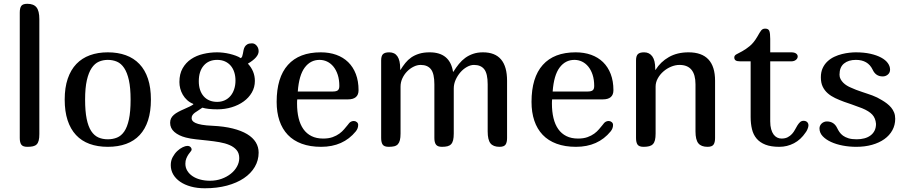

<svg xmlns="http://www.w3.org/2000/svg" viewBox="-20 -780 4819 1020"><path d="M189 -678.2V-67.9Q189 -46.4 185.5 -33.2Q182.1 -20 174.6 -12.7Q167 -5.4 154.8 -2.7Q142.6 0 125 0Q101.6 0 93.3 -11.5Q85 -22.9 85 -46.9V-712.9Q85 -737.8 93.3 -748.8Q101.6 -759.8 125 -759.8Q158.7 -759.8 173.8 -741Q189 -722.2 189 -678.2Z M552.7 0Q498.5 0 455.8 -15.6Q413.1 -31.2 383.8 -62.7Q354.5 -94.2 339.1 -141.1Q323.7 -188 323.7 -251Q323.7 -314.5 339.8 -361.8Q356 -409.2 385.7 -440.2Q415.5 -471.2 457.8 -486.6Q500 -502 552.7 -502Q606 -502 648.4 -486.6Q690.9 -471.2 720.7 -439.9Q750.5 -408.7 766.1 -361.6Q781.7 -314.5 781.7 -251Q781.7 -188 766.6 -141.1Q751.5 -94.2 722.2 -62.7Q692.9 -31.2 650.1 -15.6Q607.4 0 552.7 0ZM552.7 -40Q579.6 -40 601.8 -49.1Q624 -58.1 640.1 -81.5Q656.2 -105 665 -146Q673.8 -187 673.8 -251Q673.8 -313 664.8 -353.8Q655.8 -394.5 639.6 -418.7Q623.5 -442.9 601.3 -452.4Q579.1 -461.9 552.7 -461.9Q527.3 -461.9 505.4 -452.4Q483.4 -442.9 467 -418.7Q450.7 -394.5 441.4 -353.8Q432.1 -313 432.1 -251Q432.1 -189.5 440.4 -148.7Q448.7 -107.9 464.6 -83.7Q480.5 -59.6 502.7 -49.8Q524.9 -40 552.7 -40Z M1095.2 180.2Q1128.9 180.2 1157.2 169.9Q1185.5 159.7 1206.5 142.8Q1227.5 126 1239.3 104.2Q1251 82.5 1251 60.1Q1251 33.7 1236.8 17.1Q1222.7 0.5 1199.2 -9.5Q1175.8 -19.5 1145.8 -24.7Q1115.7 -29.8 1084.2 -33.2Q1052.7 -36.6 1022.2 -39.8Q991.7 -43 967.3 -49.3Q929.2 -59.1 906.5 -78.9Q883.8 -98.6 883.8 -127.9Q883.8 -141.1 888.9 -151.4Q894 -161.6 903.6 -169.9Q913.1 -178.2 926.8 -185.5Q940.4 -192.9 957.5 -200.2Q975.6 -208 987.8 -214.1Q1000 -220.2 1006.8 -225.1V-228Q988.3 -235.4 974.4 -248Q960.4 -260.7 951.2 -276.6Q941.9 -292.5 937.5 -309.8Q933.1 -327.1 933.1 -344.2Q933.1 -387.2 950.2 -417.2Q967.3 -447.3 995.4 -466.1Q1023.4 -484.9 1059.6 -493.4Q1095.7 -502 1133.8 -502Q1148.4 -502 1165.8 -500Q1183.1 -498 1200.2 -493.9Q1217.3 -489.7 1232.7 -484.1Q1248 -478.5 1258.8 -471.2Q1264.2 -473.6 1266.6 -480.2Q1269 -486.8 1270.5 -495.6Q1272 -504.4 1273.9 -513.9Q1275.9 -523.4 1280.5 -531.5Q1285.2 -539.6 1294.2 -544.7Q1303.2 -549.8 1318.8 -549.8Q1333 -549.8 1343.5 -537.4Q1354 -524.9 1354 -507.8Q1354 -475.6 1296.9 -441.9Q1334 -401.9 1334 -350.1Q1334 -316.4 1317.9 -288.6Q1301.8 -260.7 1274.4 -241Q1247.1 -221.2 1210.9 -210.2Q1174.8 -199.2 1135.3 -199.2Q1083.5 -199.2 1055.2 -208Q1043.9 -199.7 1033.7 -193.6Q1023.4 -187.5 1015.6 -181.6Q1007.8 -175.8 1002.9 -168.9Q998 -162.1 998 -151.9Q998 -145 1002.4 -138.7Q1006.8 -132.3 1018.8 -126.7Q1030.8 -121.1 1052.5 -117.2Q1074.2 -113.3 1108.9 -111.8Q1170.4 -108.9 1216.3 -97.4Q1262.2 -85.9 1293 -67.4Q1323.7 -48.8 1338.9 -23.9Q1354 1 1354 30.8Q1354 71.8 1333.5 106.7Q1313 141.6 1275.6 166.7Q1238.3 191.9 1185.5 206.1Q1132.8 220.2 1067.9 220.2Q1026.9 220.2 993.7 210.9Q960.4 201.7 936.8 185.3Q913.1 168.9 900.1 146.5Q887.2 124 887.2 97.2Q887.2 73.2 897.5 54.4Q907.7 35.6 921.6 22.5Q935.5 9.3 950.4 2.2Q965.3 -4.9 975.1 -4.9Q985.8 -4.9 991.9 1Q998 6.8 998 15.1Q998 19 992.9 24.9Q987.8 30.8 981.4 40Q975.1 49.3 970 61.5Q964.8 73.7 964.8 89.8Q964.8 110.4 974.9 127Q984.9 143.6 1002.4 155.5Q1020 167.5 1043.9 173.8Q1067.9 180.2 1095.2 180.2ZM1231 -352.1Q1231 -376.5 1224.4 -396.7Q1217.8 -417 1205.3 -431.4Q1192.9 -445.8 1174.8 -453.9Q1156.7 -461.9 1133.8 -461.9Q1088.4 -461.9 1062.3 -431.6Q1036.1 -401.4 1036.1 -348.1Q1036.1 -323.2 1042.7 -303.2Q1049.3 -283.2 1061.8 -268.8Q1074.2 -254.4 1092.3 -246.6Q1110.4 -238.8 1133.8 -238.8Q1155.8 -238.8 1173.8 -247.1Q1191.9 -255.4 1204.6 -270.5Q1217.3 -285.6 1224.1 -306.4Q1231 -327.1 1231 -352.1Z M1835 -126Q1839.4 -131.3 1845.9 -134.3Q1852.5 -137.2 1859.9 -137.2Q1868.7 -137.2 1875.7 -131.3Q1882.8 -125.5 1882.8 -116.2Q1882.8 -97.7 1870.1 -82Q1803.2 0 1686 0Q1627.4 0 1583 -16.4Q1538.6 -32.7 1509 -63.7Q1479.5 -94.7 1464.6 -138.9Q1449.7 -183.1 1449.7 -238.8Q1449.7 -368.2 1509.5 -435.1Q1569.3 -502 1684.1 -502Q1729.5 -502 1766.4 -488.8Q1803.2 -475.6 1829.6 -450Q1856 -424.3 1870.4 -386.7Q1884.8 -349.1 1884.8 -300.8Q1884.8 -252 1828.1 -252H1559.1Q1558.6 -248 1558.3 -242.4Q1558.1 -236.8 1558.1 -230Q1558.1 -187 1566.4 -152.6Q1574.7 -118.2 1591.8 -94Q1608.9 -69.8 1635 -56.9Q1661.1 -43.9 1696.8 -43.9Q1726.1 -43.9 1747.1 -51.5Q1768.1 -59.1 1783 -70.1Q1797.9 -81.1 1808.1 -93.3Q1818.4 -105.5 1825.7 -114.3ZM1677.7 -461.9Q1629.4 -461.9 1598.9 -421.1Q1568.4 -380.4 1562 -293.9H1749Q1766.6 -293.9 1774.7 -300.3Q1782.7 -306.6 1782.7 -323.2Q1782.7 -356.9 1774.2 -382.8Q1765.6 -408.7 1751.2 -426.3Q1736.8 -443.8 1717.8 -452.9Q1698.7 -461.9 1677.7 -461.9Z M2570.8 -82V-332Q2570.8 -388.7 2552.7 -411.9Q2534.7 -435.1 2498 -435.1Q2479.5 -435.1 2460.4 -424.3Q2441.4 -413.6 2426 -396Q2410.6 -378.4 2400.6 -356Q2390.6 -333.5 2390.6 -310.1V-70.8Q2390.6 -49.3 2387.2 -35.4Q2383.8 -21.5 2376.2 -13.7Q2368.7 -5.9 2356.7 -2.9Q2344.7 0 2327.6 0Q2305.2 0 2296.4 -11.5Q2287.6 -22.9 2287.6 -46.9V-332Q2287.6 -388.7 2269.5 -411.9Q2251.5 -435.1 2214.8 -435.1Q2195.8 -435.1 2176.8 -425.5Q2157.7 -416 2142.3 -400.1Q2127 -384.3 2117.4 -363.5Q2107.9 -342.8 2107.9 -319.8V-70.8Q2107.9 -49.3 2104.5 -35.6Q2101.1 -22 2093.8 -13.9Q2086.4 -5.9 2074.5 -2.9Q2062.5 0 2044.9 0Q2021.5 0 2013.2 -11.5Q2004.9 -22.9 2004.9 -46.9V-459Q2004.9 -482.9 2014.6 -492.4Q2024.4 -502 2047.9 -502Q2106 -502 2106 -416V-409.2H2107.9Q2119.6 -428.2 2133.3 -445.3Q2147 -462.4 2165 -474.9Q2183.1 -487.3 2206.8 -494.6Q2230.5 -502 2262.7 -502Q2370.1 -502 2386.7 -398.9H2388.7Q2402.3 -420.9 2417.7 -439.9Q2433.1 -459 2451.9 -472.7Q2470.7 -486.3 2493.7 -494.1Q2516.6 -502 2545.9 -502Q2673.8 -502 2673.8 -351.1V-46.9Q2673.8 -22.9 2665.5 -11.5Q2657.2 0 2633.8 0Q2600.1 0 2585.4 -18.8Q2570.8 -37.6 2570.8 -82Z M3189 -126Q3193.4 -131.3 3200 -134.3Q3206.5 -137.2 3213.9 -137.2Q3222.7 -137.2 3229.7 -131.3Q3236.8 -125.5 3236.8 -116.2Q3236.8 -97.7 3224.1 -82Q3157.2 0 3040 0Q2981.4 0 2937 -16.4Q2892.6 -32.7 2863 -63.7Q2833.5 -94.7 2818.6 -138.9Q2803.7 -183.1 2803.7 -238.8Q2803.7 -368.2 2863.5 -435.1Q2923.3 -502 3038.1 -502Q3083.5 -502 3120.4 -488.8Q3157.2 -475.6 3183.6 -450Q3210 -424.3 3224.4 -386.7Q3238.8 -349.1 3238.8 -300.8Q3238.8 -252 3182.1 -252H2913.1Q2912.6 -248 2912.4 -242.4Q2912.1 -236.8 2912.1 -230Q2912.1 -187 2920.4 -152.6Q2928.7 -118.2 2945.8 -94Q2962.9 -69.8 2989 -56.9Q3015.1 -43.9 3050.8 -43.9Q3080.1 -43.9 3101.1 -51.5Q3122.1 -59.1 3137 -70.1Q3151.9 -81.1 3162.1 -93.3Q3172.4 -105.5 3179.7 -114.3ZM3031.7 -461.9Q2983.4 -461.9 2952.9 -421.1Q2922.4 -380.4 2916 -293.9H3103Q3120.6 -293.9 3128.7 -300.3Q3136.7 -306.6 3136.7 -323.2Q3136.7 -356.9 3128.2 -382.8Q3119.6 -408.7 3105.2 -426.3Q3090.8 -443.8 3071.8 -452.9Q3052.7 -461.9 3031.7 -461.9Z M3358.9 -46.9V-459Q3358.9 -482.9 3368.7 -492.4Q3378.4 -502 3401.9 -502Q3429.7 -502 3445.3 -480.5Q3460.9 -459 3460.9 -416V-409.2H3462.9Q3489.3 -451.7 3533.4 -476.8Q3577.6 -502 3637.7 -502Q3778.8 -502 3778.8 -351.1V-46.9Q3778.8 -22.9 3770.5 -11.5Q3762.2 0 3738.8 0Q3705.1 0 3689.9 -18.8Q3674.8 -37.6 3674.8 -82V-332Q3674.8 -435.1 3589.8 -435.1Q3567.9 -435.1 3545.4 -425.8Q3522.9 -416.5 3504.6 -400.6Q3486.3 -384.8 3474.6 -363.8Q3462.9 -342.8 3462.9 -319.8V-70.8Q3462.9 -49.3 3459.5 -35.6Q3456.1 -22 3448.5 -14.2Q3440.9 -6.3 3428.7 -3.2Q3416.5 0 3398.9 0Q3375.5 0 3367.2 -11.5Q3358.9 -22.9 3358.9 -46.9Z M4071.8 -573.2V-502H4183.1Q4200.7 -502 4209.2 -495.6Q4217.8 -489.3 4217.8 -480Q4217.8 -469.7 4208.3 -461.9Q4198.7 -454.1 4183.1 -454.1H4071.8V-134.8Q4071.8 -111.3 4076.7 -94Q4081.5 -76.7 4089.6 -65.7Q4097.7 -54.7 4108.6 -49.3Q4119.6 -43.9 4131.8 -43.9Q4151.4 -43.9 4164.8 -51Q4178.2 -58.1 4187.5 -68.4Q4196.8 -78.6 4203.4 -91.1Q4210 -103.5 4216.3 -113.8Q4222.7 -124 4230.2 -131.1Q4237.8 -138.2 4249 -138.2Q4260.7 -138.2 4267.8 -131.6Q4274.9 -125 4274.9 -113.8Q4274.9 -106 4270 -94.2Q4265.1 -82.5 4259.8 -76.2Q4234.4 -38.1 4198 -19Q4161.6 0 4120.1 0Q4075.7 0 4046.4 -11.5Q4017.1 -22.9 3999.5 -43.7Q3981.9 -64.5 3974.9 -93.8Q3967.8 -123 3967.8 -158.2V-454.1H3913.1Q3895.5 -454.1 3888.2 -459Q3880.9 -463.9 3880.9 -475.1Q3880.9 -485.4 3892.8 -491.7Q3904.8 -498 3923.1 -507.8Q3941.4 -517.6 3962.9 -535.2Q3984.4 -552.7 4003.4 -585.4Q4010.3 -597.2 4014.9 -605.2Q4019.5 -613.3 4023.9 -618.4Q4028.3 -623.5 4033.2 -625.7Q4038.1 -627.9 4044.9 -627.9Q4062 -627.9 4066.9 -616Q4071.8 -604 4071.8 -573.2Z M4633.8 -122.1Q4631.3 -152.3 4614 -171.1Q4596.7 -189.9 4559.6 -205.1L4502.4 -226.1L4463.9 -239.3Q4439 -248.5 4416.7 -259Q4394.5 -269.5 4377.7 -284.2Q4360.8 -298.8 4350.8 -319.3Q4340.8 -339.8 4340.8 -369.1Q4340.8 -397.5 4350.6 -418.5Q4360.4 -439.5 4376.5 -454.3Q4392.6 -469.2 4412.6 -478.5Q4432.6 -487.8 4453.4 -492.9Q4474.1 -498 4493.2 -500Q4512.2 -502 4525.9 -502Q4569.8 -502 4603.8 -494.4Q4637.7 -486.8 4661.1 -474.1Q4684.6 -461.4 4696.5 -444.8Q4708.5 -428.2 4708.5 -410.2Q4708.5 -394 4696.8 -384Q4685.1 -374 4669.4 -374Q4650.4 -374 4637.2 -383.1Q4624 -392.1 4615.7 -410.2Q4590.8 -461.9 4526.9 -461.9Q4487.3 -461.9 4463.6 -442.4Q4439.9 -422.9 4439.9 -383.3Q4439.9 -370.1 4445.6 -359.6Q4451.2 -349.1 4459.7 -340.6Q4468.3 -332 4479 -325.4Q4489.7 -318.8 4500.5 -314.5L4528.3 -302.7L4561.5 -291Q4575.2 -286.1 4588.4 -282Q4601.6 -277.8 4614.5 -272.9Q4627.4 -268.1 4639.9 -262Q4652.3 -255.9 4665 -248Q4679.2 -239.7 4691.9 -230Q4704.6 -220.2 4714.4 -208.5Q4724.1 -196.8 4730 -182.1Q4735.8 -167.5 4735.8 -148.9Q4735.8 -115.7 4720.7 -88.1Q4705.6 -60.5 4678.2 -41Q4650.9 -21.5 4612.8 -10.7Q4574.7 0 4528.8 0Q4492.2 0 4457.3 -6.6Q4422.4 -13.2 4394.8 -25.9Q4367.2 -38.6 4350.3 -56.6Q4333.5 -74.7 4333.5 -98.1Q4333.5 -106 4336.9 -112.8Q4340.3 -119.6 4345.7 -124.5Q4351.1 -129.4 4358.2 -132.1Q4365.2 -134.8 4372.6 -134.8Q4411.1 -134.8 4427.7 -99.1Q4432.6 -88.9 4439.7 -78.4Q4446.8 -67.9 4458.5 -59.3Q4470.2 -50.8 4487.5 -45.4Q4504.9 -40 4530.8 -40Q4552.7 -40 4571.5 -44.9Q4590.3 -49.8 4604.2 -60.1Q4618.2 -70.3 4626 -85.7Q4633.8 -101.1 4633.8 -122.1Z"/></svg>

Font: Marmelad
Style: Regular
Weight: 400
Designer: Manvel Shmavonyan
Foundry: Cyreal (www.cyreal.org)
Version: Version 1.000